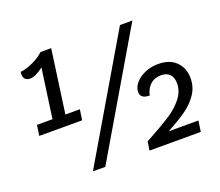

<svg xmlns="http://www.w3.org/2000/svg" viewBox="-118 -879 1199 1048"><g transform="rotate(-20 481.5 -355.0)"><path d="M303 -343 294 -282H45L54 -343H144L184 -629Q137 -593 107 -593Q68 -593 68 -632Q68 -641 69 -645Q101 -648 141.5 -666.5Q182 -685 208 -710H270L219 -343ZM666 -700H738L326 0H254ZM718 -64H890L881 -1H583L591 -52L615 -65Q694 -108 740.5 -138.5Q787 -169 818.5 -208.5Q850 -248 850 -295Q850 -329 832.5 -347.5Q815 -366 782 -366Q744 -366 719.5 -343.5Q695 -321 687 -283Q634 -283 634 -322Q634 -349 654.5 -373.5Q675 -398 710.5 -413.5Q746 -429 788 -429Q855 -429 892 -392Q929 -355 929 -296Q929 -244 900.5 -202.5Q872 -161 828 -130.5Q784 -100 718 -64Z"/></g></svg>

Font: Krub Medium
Style: Italic
Weight: 500
Italic angle: -8°
Designer: Ekaluck Peanpanawate
Foundry: Cadson Demak Co.,Ltd.
Version: Version 1.000; ttfautohint (v1.6)